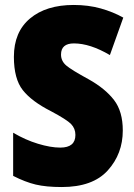

<svg xmlns="http://www.w3.org/2000/svg" viewBox="-20 -744 541 774"><path d="M475 -218Q475 -295 439.5 -341Q404 -387 338 -424Q268 -462 247 -480Q226 -498 226 -524Q226 -569 278 -569Q343 -569 423 -522L477 -673Q436 -696 386 -710Q336 -724 277 -724Q166 -724 101 -669.5Q36 -615 36 -515Q36 -426 72 -380.5Q108 -335 185 -296Q249 -262 266.5 -244Q284 -226 284 -200Q284 -149 223 -149Q184 -149 133 -164.5Q82 -180 33 -209V-35Q82 -10 124 0Q166 10 229 10Q354 10 414.5 -57Q475 -124 475 -218Z"/></svg>

Font: Noto Sans Display SemiCondensed Black
Style: Regular
Weight: 900
Width: 4
Designer: Monotype Design Team
Foundry: Monotype Imaging Inc.
Version: Version 1.900